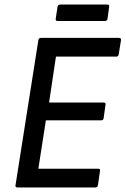

<svg xmlns="http://www.w3.org/2000/svg" viewBox="-20 -821 550 841"><path d="M56 0Q46 0 48 -10L148 -645Q150 -655 159 -655H501Q512 -655 510 -645L500 -583Q498 -573 490 -573H225L195 -372H434Q445 -372 442 -361L434 -304Q433 -294 423 -294H181L148 -82H410Q420 -82 418 -72L409 -10Q407 0 398 0ZM232 -729Q223 -729 224 -739L232 -791Q234 -801 243 -801H451Q460 -801 458 -791L451 -739Q450 -729 439 -729Z"/></svg>

Font: Sofia Sans Semi Condensed Medium
Style: Italic
Weight: 500
Italic angle: -9°
Version: Version 4.100